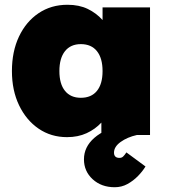

<svg xmlns="http://www.w3.org/2000/svg" viewBox="-20 -566 719 805"><path d="M261 9Q194 9 142 -26.5Q90 -62 60 -124.5Q30 -187 30 -268Q30 -350 59.5 -412.5Q89 -475 141.5 -510.5Q194 -546 263 -546Q312 -546 348 -528.5Q384 -511 410 -482V-535H609V0H405V-52Q379 -24 343 -7.5Q307 9 261 9ZM319 -156Q363 -156 386.5 -185Q410 -214 410 -268Q410 -322 386.5 -351.5Q363 -381 319 -381Q276 -381 252.5 -351.5Q229 -322 229 -268Q229 -214 252.5 -185Q276 -156 319 -156ZM461 219Q405 219 368.5 185.5Q332 152 332 102Q332 50 375.5 12Q419 -26 510 -50L554 0Q514 9 486 29Q458 49 458 74Q458 96 481 96Q490 96 496 90.5Q502 85 510 73L590 132Q578 152 558.5 172Q539 192 514.5 205.5Q490 219 461 219Z"/></svg>

Font: Lexend Black
Style: Regular
Weight: 900
Designer: Bonnie Shaver-Troup, Thomas Jockin
Foundry: Lexend
Version: Version 1.007; ttfautohint (v1.8.3)